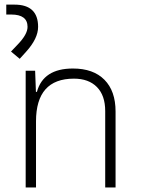

<svg xmlns="http://www.w3.org/2000/svg" viewBox="-20 -831 626 851"><path d="M446.3 0V-338.9Q446.3 -407.7 409.7 -445.1Q373 -482.4 307.6 -482.4Q139.6 -482.4 139.6 -293V0H93.8V-517.6H135.7L139.2 -423.8H143.6Q171.9 -527.3 303.2 -527.3Q393.6 -527.3 442.9 -477.5Q492.2 -427.7 492.2 -336.9V0ZM67.4 -570.3 28.8 -602.5 58.1 -633.3Q102.1 -678.7 102.1 -711.9Q102.1 -766.6 29.8 -766.6H7.8V-810.5H44.4Q148.9 -810.5 148.9 -711.9Q148.9 -660.2 95.2 -601.1Z"/></svg>

Font: Cascadia Mono NF ExtraLight
Style: Regular
Weight: 200
Monospace: yes
Designer: Aaron Bell
Foundry: Saja Typeworks
Version: Version 2404.023; ttfautohint (v1.8.4)